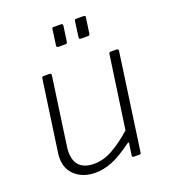

<svg xmlns="http://www.w3.org/2000/svg" viewBox="-137 -843 847 954"><g transform="rotate(-20 286.5 -366.0)"><path d="M207 10Q142 10 101.5 -25Q61 -60 61 -118Q61 -123 61 -128.5Q61 -134 62 -140L116 -520Q117 -526 119.5 -528Q122 -530 126 -530H156Q162 -530 164.5 -527Q167 -524 166 -519L115 -159Q114 -152 113.5 -146Q113 -140 113 -134Q113 -82 139.5 -58Q166 -34 214 -34Q264 -34 313.5 -62Q363 -90 416 -137L471 -521Q472 -527 474.5 -528.5Q477 -530 481 -530H511Q516 -530 519 -527Q522 -524 521 -519L449 -9Q448 -4 447 -2Q446 0 440 0H411Q407 0 404 -2.5Q401 -5 402 -9L411 -69Q412 -74 410 -75.5Q408 -77 403 -73Q335 -23 290 -6.5Q245 10 207 10ZM304 -730 293 -653Q292 -645 290 -643Q288 -641 279 -641H247Q239 -641 237 -644Q235 -647 236 -653L247 -733Q248 -739 249.5 -740.5Q251 -742 256 -742H295Q300 -742 302.5 -739Q305 -736 304 -730ZM423 -730 412 -653Q411 -645 409 -643Q407 -641 398 -641H366Q358 -641 356 -644Q354 -647 355 -653L366 -733Q367 -739 368.5 -740.5Q370 -742 375 -742H414Q419 -742 422 -739Q425 -736 423 -730Z"/></g></svg>

Font: Libre Franklin Thin ExtraLight
Style: Italic
Weight: 250
Italic angle: -8°
Version: Version 3.000